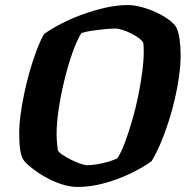

<svg xmlns="http://www.w3.org/2000/svg" viewBox="-20 -740 744 760"><path d="M287 0Q255 0 220 -12Q185 -24 154.5 -42Q124 -60 101.5 -78.5Q79 -97 71 -110Q63 -125 59.5 -150Q56 -175 56 -219Q56 -246 61 -283.5Q66 -321 75 -365.5Q84 -410 96.5 -454Q109 -498 123.5 -537Q138 -576 154 -605Q183 -626 223 -646.5Q263 -667 308.5 -683.5Q354 -700 399.5 -710Q445 -720 486 -720Q510 -720 538.5 -712.5Q567 -705 595 -692.5Q623 -680 645.5 -664Q668 -648 678 -632Q687 -612 691 -584Q695 -556 695 -521Q695 -484 689 -440Q683 -396 672.5 -350Q662 -304 647.5 -259Q633 -214 616 -173.5Q599 -133 580 -102Q549 -79 500 -55Q451 -31 395.5 -15.5Q340 0 287 0ZM326 -86Q342 -86 365.5 -90Q389 -94 411 -100.5Q433 -107 445 -114Q461 -139 475.5 -178.5Q490 -218 503.5 -264.5Q517 -311 527 -360Q537 -409 543 -454.5Q549 -500 549 -535Q549 -547 548.5 -556Q548 -565 547 -571Q543 -579 530.5 -588.5Q518 -598 500.5 -607Q483 -616 465.5 -621.5Q448 -627 436 -627Q418 -627 393.5 -624.5Q369 -622 344.5 -618.5Q320 -615 302 -609Q283 -578 265.5 -527.5Q248 -477 234 -419Q220 -361 212 -306Q204 -251 204 -209Q204 -192 205.5 -175.5Q207 -159 209 -145Q213 -137 228.5 -126.5Q244 -116 262.5 -107Q281 -98 298.5 -92Q316 -86 326 -86Z"/></svg>

Font: Texturina Medium 12pt ExtraBold
Style: Italic
Weight: 800
Italic angle: -11°
Version: Version 1.002